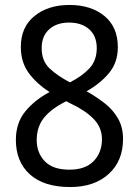

<svg xmlns="http://www.w3.org/2000/svg" viewBox="-20 -744 560 774"><path d="M260 -724Q347 -724 401 -679.5Q455 -635 455 -554Q455 -492 419.5 -449.5Q384 -407 329 -376Q370 -353 403.5 -326.5Q437 -300 456.5 -265Q476 -230 476 -184Q476 -95 418 -42.5Q360 10 263 10Q157 10 100.5 -41Q44 -92 44 -180Q44 -249 82.5 -295.5Q121 -342 180 -373Q128 -406 96 -449.5Q64 -493 64 -555Q64 -635 119 -679.5Q174 -724 260 -724ZM258 -653Q209 -653 178.5 -626Q148 -599 148 -550Q148 -498 180 -468Q212 -438 262 -412Q311 -437 340.5 -468.5Q370 -500 370 -550Q370 -599 339.5 -626Q309 -653 258 -653ZM128 -179Q128 -128 160.5 -94Q193 -60 260 -60Q324 -60 357.5 -94.5Q391 -129 391 -183Q391 -230 357.5 -264.5Q324 -299 264 -327L247 -336Q187 -306 157.5 -269.5Q128 -233 128 -179Z"/></svg>

Font: Noto Sans Khmer SemiCondensed
Style: Regular
Weight: 400
Width: 4
Designer: Danh Hong and the Monotype Design Team
Foundry: Monotype Imaging Inc.
Version: Version 2.004; ttfautohint (v1.8.4.7-5d5b)